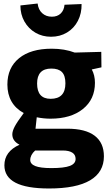

<svg xmlns="http://www.w3.org/2000/svg" viewBox="-20 -828 622 1092"><path d="M363 -96Q466 -96 518.5 -56Q571 -16 571 61Q571 151 492.5 197.5Q414 244 259 244Q131 244 68 211Q5 178 5 112Q5 34 91 -5Q50 -26 50 -64Q50 -82 63.5 -108Q77 -134 115 -185Q69 -210 45.5 -251Q22 -292 22 -347Q22 -443 88.5 -497Q155 -551 274 -551Q347 -551 405 -529L556 -533L557 -445L502 -433Q520 -400 520 -357Q520 -263 451.5 -208Q383 -153 267 -153Q229 -153 189 -161L182 -96ZM191 -353Q191 -266 268 -266Q352 -266 352 -354Q352 -398 332.5 -418Q313 -438 272 -438Q191 -438 191 -353ZM410 76Q410 52 391 40Q372 28 337 28H180Q152 53 152 82Q152 105 181 116.5Q210 128 272 128Q345 128 377.5 115.5Q410 103 410 76ZM96 -797 194 -808Q198 -773 220 -753Q242 -733 275 -733Q306 -733 325 -751Q344 -769 347 -801L444 -805Q445 -752 423 -709.5Q401 -667 361 -643Q321 -619 270 -619Q221 -619 181.5 -642Q142 -665 119 -705.5Q96 -746 96 -797Z"/></svg>

Font: Bitter Pro ExtraBold
Style: Regular
Weight: 800
Designer: Sol Matas, and Bitter project Authors
Foundry: Sol Matas
Version: Version 1.010